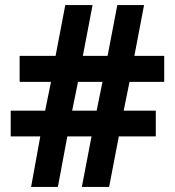

<svg xmlns="http://www.w3.org/2000/svg" viewBox="-20 -733 686 753"><path d="M465 -299H591V-198H446L408 0H301L339 -198H244L207 0H102L138 -198H22V-299H157L180 -412H57V-514H198L236 -713H343L305 -514H402L440 -713H545L507 -514H624V-412H488ZM359 -299 382 -412H286L263 -299Z"/></svg>

Font: Noto Sans Adlam Unjoined New
Style: Bold
Weight: 700
Designer: Mark Jamra, Neil Patel
Foundry: JamraPatel LLC
Version: Version 3.000